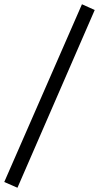

<svg xmlns="http://www.w3.org/2000/svg" viewBox="-76 -715 465 902"><path d="M309 -695 369 -668 6 167 -56 140Z"/></svg>

Font: Faustina VF Beta
Style: Italic
Weight: 400
Italic angle: -8°
Designer: Alfonso Garcia
Foundry: Omnibus-Type
Version: Version 1.006